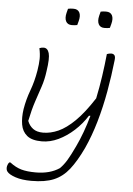

<svg xmlns="http://www.w3.org/2000/svg" viewBox="-62 -803 724 1049"><g transform="rotate(5 300.0 -278.5)"><path d="M131 -526Q143 -531 154 -531Q176 -531 184 -503.5Q192 -476 181 -405Q175 -358 161.5 -318Q148 -278 133 -233Q118 -188 105 -125Q115 -99 135.5 -83.5Q156 -68 191 -68Q232 -68 274.5 -87Q317 -106 364 -152Q411 -198 464 -280Q477 -342 486 -404Q495 -466 501 -526Q514 -531 525 -531Q537 -531 543 -523Q549 -515 546 -494Q537 -411 521.5 -324Q506 -237 482.5 -155.5Q459 -74 427 -4Q392 70 356.5 115Q321 160 273 180Q225 200 150 200Q98 200 62.5 188Q27 176 16 161Q12 156 10.5 148.5Q9 141 11 131Q14 118 22 110H28Q59 134 90.5 143Q122 152 170 152Q248 152 300 117Q320 97 336.5 70Q353 43 378 -10Q396 -48 412 -91.5Q428 -135 441 -182H433Q404 -136 364 -99.5Q324 -63 279 -41.5Q234 -20 188 -20Q134 -20 107 -42Q80 -64 73.5 -102Q67 -140 74 -187Q83 -241 102 -292Q121 -343 131 -403Q137 -440 137.5 -467Q138 -494 131 -526ZM268 -754Q280 -757 298 -757Q322 -757 331 -739.5Q340 -722 332 -692L326 -670Q314 -667 296 -667Q273 -667 264 -684.5Q255 -702 262 -731ZM447 -754Q459 -757 477 -757Q501 -757 510 -739.5Q519 -722 511 -692L505 -670Q493 -667 475 -667Q452 -667 443 -684.5Q434 -702 441 -731Z"/></g></svg>

Font: Recursive Mn Csl St Lt
Style: Italic
Weight: 300
Italic angle: -15°
Monospace: yes
Version: Version 1.079;hotconv 1.0.112;makeotfexe 2.5.65598; ttfautoh